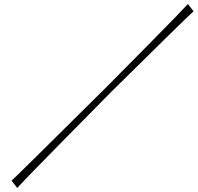

<svg xmlns="http://www.w3.org/2000/svg" viewBox="-20 -847 986 958"><path d="M535.2 -388.7Q485.4 -338.9 286.1 -136.2Q86.9 66.4 69.8 86.4L65.9 90.8L37.6 54.2L41 51.3Q65.4 29.8 516.1 -417.5Q549.8 -450.7 722.9 -626.5Q896 -802.2 913.6 -822.8L917.5 -827.1L945.8 -790.5L942.4 -787.6Q908.7 -757.8 535.2 -388.7Z"/></svg>

Font: QumpellkaNo12
Style: Regular
Weight: 500
Designer: gluk (gluksza@wp.pl)
Foundry: gluk (gluksza@wp.pl)
Version: Version 00.480